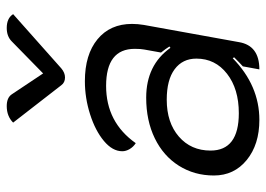

<svg xmlns="http://www.w3.org/2000/svg" viewBox="-130 -651 790 570"><g transform="rotate(-90 265.0 -366.0)"><path d="M29 -126Q29 -184 58 -230Q87 -276 139.5 -301.5Q192 -327 260 -327Q357 -327 408 -255L412 -258Q406 -268 394 -283L403 -333Q405 -343 405 -361Q405 -446 295 -446Q187 -446 125 -358Q114 -365 107.5 -376Q101 -387 101 -398Q101 -427 131.5 -452.5Q162 -478 210.5 -493.5Q259 -509 309 -509Q388 -509 433.5 -471.5Q479 -434 479 -369Q479 -352 476 -334L425 -52Q415 9 344 9L353 -40Q363 -49 380 -66L377 -70Q296 9 194 9Q121 9 75 -28.5Q29 -66 29 -126ZM376 -178Q376 -219 344.5 -242.5Q313 -266 254 -266Q186 -266 144.5 -230Q103 -194 103 -136Q103 -52 214 -52Q286 -52 331 -87Q376 -122 376 -178ZM427 -726Q442 -741 467 -741Q496 -741 508 -722L347 -579Q334 -568 320 -568Q305 -568 297 -579L186 -722Q205 -741 235 -741Q260 -741 270 -726L332 -633Z"/></g></svg>

Font: K2D Light
Style: Italic
Weight: 300
Italic angle: -10°
Designer: Katatrad Aksorn Co.,Ltd.
Foundry: Cadson Demak Co.,Ltd.
Version: Version 1.000; ttfautohint (v1.6)